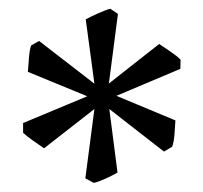

<svg xmlns="http://www.w3.org/2000/svg" viewBox="-20 -741 459 434"><path d="M226.1 -552.2 339.8 -641.6Q349.6 -635.3 365.2 -624.5Q380.9 -613.8 388.2 -606L387.7 -585.4L243.2 -524.4L376.5 -468.8Q376 -457.5 374.5 -438.5Q373 -419.4 369.1 -409.2L350.6 -398.4L227.1 -494.6L245.6 -351.1Q236.3 -345.2 219 -337.4Q201.7 -329.6 191.9 -327.6L172.9 -337.9L193.4 -494.6L79.6 -405.8Q70.3 -412.1 54.4 -423.3Q38.6 -434.6 32.2 -440.9V-462.9L177.2 -523.4L43 -578.6Q43.9 -589.8 45.4 -609.4Q46.9 -628.9 50.3 -638.2L68.4 -648.4L193.4 -551.8L173.8 -697.3Q183.6 -702.6 201.4 -710.7Q219.2 -718.8 229.5 -721.2L246.6 -709.5Z"/></svg>

Font: Namdhinggo
Style: Regular
Weight: 400
Designer: Victor Gaultney
Foundry: SIL International
Version: Version 3.001